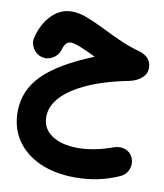

<svg xmlns="http://www.w3.org/2000/svg" viewBox="-89 -532 817 956"><g transform="rotate(10 320.0 -53.5)"><path d="M197.8 -459.5Q232.9 -459.5 273.7 -444.1Q314.5 -428.7 359.9 -406.2Q405.3 -383.8 454.8 -361.1Q504.4 -338.4 557.6 -323.7Q623.5 -305.7 623.5 -247.6Q623.5 -219.7 600.3 -198.5Q577.1 -177.2 538.1 -168.9Q361.8 -134.3 262 -69.1Q162.1 -3.9 162.1 79.1Q162.1 138.2 211.4 171.4Q260.7 204.6 342.8 204.6Q425.3 204.6 520.5 169.9Q550.8 159.2 577.9 169.7Q605 180.2 616.2 207Q627.9 235.4 616.5 263.9Q605 292.5 577.1 305.2Q475.6 351.6 355 351.6Q253.9 351.6 177.7 317.9Q101.6 284.2 59.3 222.7Q17.1 161.1 17.1 77.6Q17.1 -30.3 97.2 -109.9Q177.2 -189.5 347.7 -257.3Q308.6 -276.9 272.5 -291.5Q236.3 -306.2 219.2 -306.2Q204.6 -306.2 194.8 -294.9Q185.1 -283.7 179.7 -264.2Q171.4 -234.9 144.5 -218.8Q117.7 -202.6 88.9 -210Q59.6 -217.8 43.2 -244.6Q26.9 -271.5 34.7 -300.8Q53.2 -372.6 96.7 -416Q140.1 -459.5 197.8 -459.5Z"/></g></svg>

Font: Mikhak-FD ExtraBold
Style: Regular
Weight: 800
Designer: Amin Abedi
Version: Version 3.2